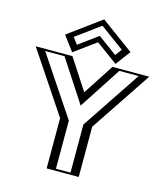

<svg xmlns="http://www.w3.org/2000/svg" viewBox="-157 -1257 1193 1376"><g transform="rotate(15 439.5 -569.0)"><path d="M41.5 -825H267.5L439.5 -561L611.5 -825H837.5L533.5 -370V0H345.5V-370ZM221.5 -962 289.5 -871 442.5 -983 595.5 -871 663.5 -962 442.5 -1124ZM69.6 -810H259.4L439.5 -533.5L619.6 -810H809.4L518.5 -374.5V-15H360.5V-374.5ZM242.6 -958.9 442.5 -1105.4 642.4 -958.9 592.4 -891.9 442.5 -1001.6 292.6 -891.9ZM69.6 -810 360.5 -374.5V-15H518.5V-374.5L809.4 -810H619.6L439.5 -533.5L259.4 -810ZM242.6 -958.9 292.6 -891.9 442.5 -1001.6 592.4 -891.9 642.4 -958.9 442.5 -1105.4ZM41.5 -825 345.5 -370V0H533.5V-370L837.5 -825H611.5L439.5 -561L267.5 -825ZM221.5 -962 442.5 -1124 663.5 -962 595.5 -871 442.5 -983 289.5 -871ZM92.8 -810H236.1L439.5 -497.8L642.9 -810H786.2L493.5 -371.9V-15H385.5V-371.9ZM264.2 -960.4 442.5 -1091.1 620.8 -960.4 584.5 -911.9 442.5 -1015.9 300.5 -911.9ZM18.3 -825 320.5 -372.7V0H558.5V-372.7L860.7 -825H588.2L439.5 -596.7L290.8 -825ZM199.8 -960.5 281.7 -851 442.5 -968.7 603.3 -851 685.2 -960.5 442.5 -1138.3Z"/></g></svg>

Font: Hussar Outliner
Style: Regular
Weight: 700
Foundry: Cannot Into Space Fonts
Version: Version 0.92